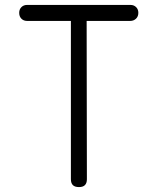

<svg xmlns="http://www.w3.org/2000/svg" viewBox="-20 -750 640 780"><path d="M268 -665H90Q76 -665 67 -674Q58 -683 58 -698Q58 -712 67 -721Q76 -730 90 -730H510Q524 -730 533 -721Q542 -712 542 -698Q542 -683 532.5 -674Q523 -665 509 -665H332L333 -22Q333 -6 325 2Q317 10 301 10Q284 10 276 2Q268 -6 268 -22Z"/></svg>

Font: Maple Mono ExtraLight
Style: Regular
Weight: 275
Monospace: yes
Designer: subframe7536
Version: Version 7.000